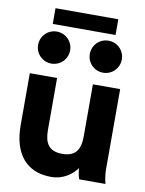

<svg xmlns="http://www.w3.org/2000/svg" viewBox="-95 -936 767 1016"><g transform="rotate(10 288.0 -428.5)"><path d="M119.6 -785.6H457V-870.1H119.6ZM340.3 -663.6C340.3 -615.7 378.4 -577.6 426.3 -577.6C474.1 -577.6 512.2 -615.7 512.2 -663.6C512.2 -711.4 474.1 -749.5 426.3 -749.5C378.4 -749.5 340.3 -711.4 340.3 -663.6ZM62.5 -663.6C62.5 -615.7 100.6 -577.6 148.4 -577.6C196.3 -577.6 234.4 -615.7 234.4 -663.6C234.4 -711.4 196.3 -749.5 148.4 -749.5C100.6 -749.5 62.5 -711.4 62.5 -663.6ZM191.9 -507.8H45.4V-228.5C45.4 -72.3 120.6 13.2 250.5 13.2C319.3 13.2 364.3 -24.9 389.6 -58.6C389.6 -29.3 399.9 0 399.9 0H541.5C541.5 0 530.8 -32.2 530.8 -82V-507.8H384.3V-228.5C384.3 -157.2 359.9 -117.2 288.1 -117.2C216.3 -117.2 191.9 -157.2 191.9 -228.5Z"/></g></svg>

Font: Giphurs ExtraBold
Style: Regular
Weight: 800
Version: Version 1.000